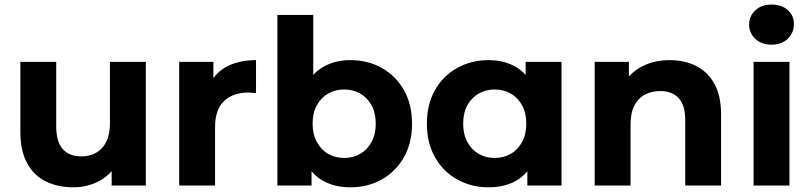

<svg xmlns="http://www.w3.org/2000/svg" viewBox="-20 -807 3526 835"><path d="M299.1 7.6Q231.7 7.6 179.5 -18Q127.3 -43.6 97.9 -97.4Q68.5 -151.2 68.5 -234.1V-537.9H224.5V-257.5Q224.5 -189.8 253.2 -158.3Q281.8 -126.9 333.5 -126.9Q369.8 -126.9 397.9 -142.5Q425.9 -158.2 442.1 -190.5Q458.2 -222.8 458.2 -271.9V-537.9H614.2V0H465.6V-148.3L493.5 -104.7Q465.7 -49.2 413.4 -20.8Q361.1 7.6 299.1 7.6Z M759.3 0V-537.9H908V-385.6L887.4 -429.6Q911.2 -487 964.1 -516.3Q1017 -545.5 1093.4 -545.5V-401.7Q1083.2 -403 1075 -403.7Q1066.9 -404.4 1058.5 -404.4Q993.6 -404.4 954.5 -367.7Q915.3 -330.9 915.3 -253.9V0Z M1503.7 7.6Q1433.5 7.6 1382.4 -22.1Q1331.2 -51.8 1304.1 -113.3Q1277 -174.8 1277 -269.2Q1277 -363.8 1305.3 -424.8Q1333.6 -485.7 1385 -515.6Q1436.3 -545.5 1503.7 -545.5Q1579.9 -545.5 1640.5 -511.5Q1701.1 -477.5 1736.5 -415.5Q1771.9 -353.6 1771.9 -269.2Q1771.9 -184.8 1736.5 -122.8Q1701.1 -60.8 1640.5 -26.6Q1579.9 7.6 1503.7 7.6ZM1186.3 0V-742H1342.3V-429.3L1332.3 -269.8L1335 -110.2V0ZM1476.8 -120.1Q1515.7 -120.1 1546.5 -137.9Q1577.4 -155.6 1595.7 -189.5Q1614.1 -223.3 1614.1 -269.2Q1614.1 -316 1595.7 -349.2Q1577.4 -382.3 1546.5 -400.1Q1515.7 -417.8 1476.8 -417.8Q1437.9 -417.8 1407.1 -400.1Q1376.2 -382.3 1357.9 -349.2Q1339.5 -316 1339.5 -269.2Q1339.5 -223.3 1357.9 -189.5Q1376.2 -155.6 1407.1 -137.9Q1437.9 -120.1 1476.8 -120.1Z M2104.7 7.6Q2029.5 7.6 1968.4 -26.6Q1907.3 -60.8 1871.9 -122.8Q1836.5 -184.8 1836.5 -269.2Q1836.5 -353.6 1871.9 -415.5Q1907.3 -477.5 1968.4 -511.5Q2029.5 -545.5 2104.7 -545.5Q2173.1 -545.5 2223.9 -515.6Q2274.7 -485.7 2303.1 -424.8Q2331.4 -363.8 2331.4 -269.2Q2331.4 -174.8 2304.3 -113.3Q2277.1 -51.8 2226.5 -22.1Q2175.9 7.6 2104.7 7.6ZM2131.5 -120.1Q2170.4 -120.1 2201.3 -137.9Q2232.1 -155.6 2250.5 -189.5Q2268.8 -223.3 2268.8 -269.2Q2268.8 -316 2250.5 -349.2Q2232.1 -382.3 2201.3 -400.1Q2170.4 -417.8 2131.5 -417.8Q2092.7 -417.8 2061.8 -400.1Q2030.9 -382.3 2012.6 -349.2Q1994.3 -316 1994.3 -269.2Q1994.3 -223.3 2012.6 -189.5Q2030.9 -155.6 2061.8 -137.9Q2092.7 -120.1 2131.5 -120.1ZM2273.4 0V-110.2L2276 -269.8L2266 -429.3V-537.9H2422V0Z M2566.3 0V-537.9H2715V-388.8L2687 -433.6Q2716 -488.4 2769.9 -516.9Q2823.8 -545.5 2892.6 -545.5Q2956.8 -545.5 3007.2 -520.3Q3057.6 -495.1 3086.8 -442.6Q3116 -390.2 3116 -307.8V0H2960V-284.5Q2960 -349.3 2931.5 -380.2Q2902.9 -411 2851.4 -411Q2813.9 -411 2784.4 -395.4Q2755 -379.8 2738.7 -347.9Q2722.3 -316.1 2722.3 -266.1V0Z M3257.3 0V-537.9H3413.3V0ZM3335.3 -612.7Q3292 -612.7 3265 -637.9Q3237.9 -663 3237.9 -700Q3237.9 -736.9 3265 -762.1Q3292 -787.2 3335.3 -787.2Q3378.6 -787.2 3405.7 -763.5Q3432.7 -739.7 3432.7 -702.8Q3432.7 -664 3406 -638.4Q3379.2 -612.7 3335.3 -612.7Z"/></svg>

Font: Montserrat Alternates Thin
Style: Regular
Weight: 100
Designer: Julieta Ulanovsky
Foundry: Julieta Ulanovsky
Version: Version 9.000